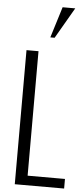

<svg xmlns="http://www.w3.org/2000/svg" viewBox="-70 -1162 520 1198"><g transform="rotate(5 190.0 -563.0)"><path d="M238.8 -932.1H211.9L272 -1126H351.1ZM379.9 0H70.8V-839.8H146V-60.1H379.9Z"/></g></svg>

Font: VL Oswald
Style: Light
Weight: 300
Designer: vernon adams
Foundry: vernon adams
Version: Version ; ttfautohint (v0.92.18-e454-dirty) -l 8 -r 50 -G 20